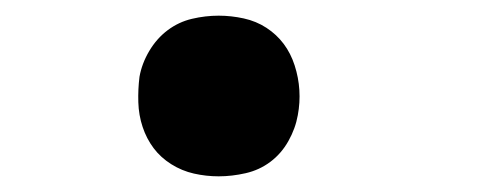

<svg xmlns="http://www.w3.org/2000/svg" viewBox="-20 -217 640 245"><path d="M259 8Q243 8 227.5 4.5Q212 1 198.5 -7.5Q185 -16 176 -28Q167 -40 162 -55Q157 -70 156.5 -86.5Q156 -103 158 -119Q161 -136 170.5 -152Q180 -168 194 -178.5Q208 -189 225 -193Q242 -197 259 -197Q275 -197 291 -193.5Q307 -190 320 -181.5Q333 -173 342 -161Q351 -149 356 -133.5Q361 -118 362 -102Q363 -86 360 -70Q357 -53 348 -37Q339 -21 325 -10.5Q311 0 293.5 4Q276 8 259 8Z"/></svg>

Font: Iosevka Extrabold Extended
Style: Italic
Weight: 800
Width: 7
Italic angle: -9°
Monospace: yes
Designer: Belleve Invis
Foundry: Belleve Invis
Version: Version 32.5.0; ttfautohint (v1.8.4)